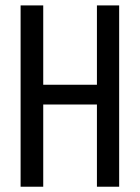

<svg xmlns="http://www.w3.org/2000/svg" viewBox="-20 -707 529 727"><path d="M58 0V-686.5H143.7V-386.1H347V-686.5H431.2V0H347V-311.3H143.7V0Z"/></svg>

Font: Archivo SemiBold ExtraCondensed
Style: Regular
Weight: 600
Width: 2
Version: Version 2.001